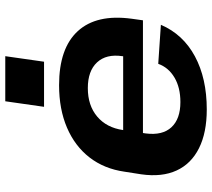

<svg xmlns="http://www.w3.org/2000/svg" viewBox="-58 -736 804 728"><g transform="rotate(-90 344.0 -372.0)"><path d="M293 10Q205 10 146 -19.5Q87 -49 61.5 -104.5Q36 -160 47 -238L57 -302Q68 -379 111 -434.5Q154 -490 224 -520Q294 -550 385 -550Q525 -550 590 -479Q655 -408 637 -275L631 -232H175L186 -307H517L492 -279L495 -310Q504 -371 471.5 -406Q439 -441 374 -441Q308 -441 266 -405.5Q224 -370 215 -308L202 -221Q194 -158 225.5 -124Q257 -90 321 -90Q376 -90 414 -112.5Q452 -135 466 -174L614 -164Q578 -80 494.5 -35Q411 10 293 10ZM495 -754 474 -607H303L324 -754Z"/></g></svg>

Font: Pathway Extreme 28pt
Style: Bold Italic
Weight: 700
Italic angle: -8°
Designer: Eduardo Rodriguez Tunni
Foundry: Eduardo Rodriguez Tunni
Version: Version 1.001;gftools[0.9.26]